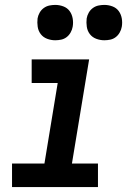

<svg xmlns="http://www.w3.org/2000/svg" viewBox="-20 -762 540 782"><path d="M379 0H29V-96H161L215 -424H109V-520H343L273 -96H379ZM405 -598Q388 -598 372 -604Q356 -610 346 -623Q336 -636 333.5 -653Q331 -670 333 -687Q335 -699 341.5 -710.5Q348 -722 358.5 -729.5Q369 -737 381 -739.5Q393 -742 405 -742Q422 -742 438 -736Q454 -730 463.5 -717Q473 -704 476 -687Q479 -670 476 -653Q474 -641 467.5 -629.5Q461 -618 451 -610.5Q441 -603 429 -600.5Q417 -598 405 -598ZM205 -598Q188 -598 172 -604Q156 -610 146 -623Q136 -636 133.5 -653Q131 -670 133 -687Q135 -699 141.5 -710.5Q148 -722 158.5 -729.5Q169 -737 181 -739.5Q193 -742 205 -742Q222 -742 238 -736Q254 -730 263.5 -717Q273 -704 276 -687Q279 -670 276 -653Q274 -641 267.5 -629.5Q261 -618 251 -610.5Q241 -603 229 -600.5Q217 -598 205 -598Z"/></svg>

Font: Iosevka Oblique
Style: Bold
Weight: 700
Italic angle: -9°
Monospace: yes
Designer: Belleve Invis
Foundry: Belleve Invis
Version: Version 32.5.0; ttfautohint (v1.8.4)